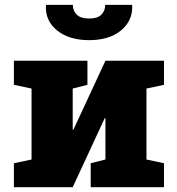

<svg xmlns="http://www.w3.org/2000/svg" viewBox="-20 -782 738 802"><path d="M38.1 0V-100.1L111.8 -115.7V-412.1L38.1 -427.7V-528.3H283.7H345.2V-427.7L283.7 -412.1V-240.7L286.6 -240.2L420.4 -528.3H591.8H665V-427.7L591.8 -412.1V-115.7L665 -100.1V0H358.9V-100.1L420.4 -115.7V-288.6H417.5L283.7 0ZM352.5 -614.3Q268.6 -614.3 218.5 -654.8Q168.5 -695.3 171.9 -758.8L172.9 -761.7H284.2Q284.2 -737.3 300.5 -720.9Q316.9 -704.6 352.5 -704.6Q387.2 -704.6 403.3 -720.5Q419.4 -736.3 419.4 -761.7H531.2L532.2 -758.8Q534.7 -695.3 485.4 -654.8Q436 -614.3 352.5 -614.3Z"/></svg>

Font: Roboto Slab LO Black
Style: Regular
Weight: 900
Designer: Google
Version: Version 2.000